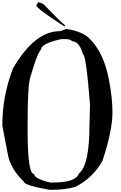

<svg xmlns="http://www.w3.org/2000/svg" viewBox="-33 -1662 1069 1697"><path d="M497.1 -1386.7Q272.5 -1386.7 81.1 -1056.6Q-12.7 -810.5 -12.7 -552.7L34.2 -308.6Q55.7 -172.9 179.7 -54.7Q179.7 -24.4 404.3 15.6H429.7Q536.1 15.6 632.8 -9.8Q788.1 -89.8 872.1 -239.3Q960.9 -505.9 960.9 -668Q960.9 -800.8 929.7 -957Q884.8 -1196.3 757.8 -1321.3Q699.2 -1382.8 554.7 -1406.2ZM210.9 -552.7Q210.9 -924.8 237.3 -987.3Q295.9 -1190.4 331.1 -1226.6Q331.1 -1276.4 507.8 -1316.4H549.8Q586.9 -1316.4 606.4 -1296.9Q668 -1296.9 700.2 -1181.6Q727.5 -1181.6 762.7 -737.3L757.8 -558.6Q757.8 -199.2 664.1 -128.9Q637.7 -48.8 435.5 -48.8H409.2Q268.6 -84 268.6 -124Q210.9 -124 210.9 -507.8ZM305.7 -1641.6Q300.8 -1641.6 289.1 -1614.3Q289.1 -1586.9 534.2 -1429.7H537.1L541 -1432.6V-1439.5Q501 -1469.7 354.5 -1622.1Q324.2 -1641.6 305.7 -1641.6Z"/></svg>

Font: Elementary Gothic 
Style: Regular
Weight: 400
Designer: Bill Roach / W.K. Roach
Version: Version 1.00 April 18, 2012, initial release